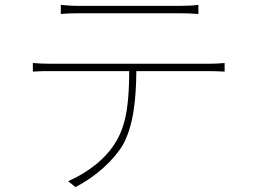

<svg xmlns="http://www.w3.org/2000/svg" viewBox="-20 -733 1040 783"><path d="M710 -679C733 -679 764 -678 789 -676V-713C765 -710 733 -709 710 -709H302C271 -709 253 -711 228 -713V-676C249 -678 272 -679 304 -679ZM192 -473C161 -473 139 -474 114 -476V-441C141 -443 161 -443 192 -443H507C506 -337 501 -235 454 -157C415 -89 342 -31 258 6L288 30C369 -12 443 -78 481 -142C525 -221 535 -331 536 -443H831C852 -443 877 -442 896 -441V-476C874 -474 852 -473 831 -473Z"/></svg>

Font: Noto Sans T Chinese Thin
Style: Regular
Weight: 100
Designer: Ryoko NISHIZUKA (kana & ideographs); Paul D. Hunt (Latin, Greek & Cyrillic); Wenlong ZHANG (bopomofo); Sandoll Communica
Foundry: Adobe Systems Incorporated
Version: Version 1.000;PS 1;hotconv 1.0.78;makeotf.lib2.5.61930